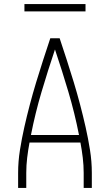

<svg xmlns="http://www.w3.org/2000/svg" viewBox="-20 -923 540 943"><path d="M69 0V-74Q69 -130 78 -186.5Q87 -243 99.5 -298.5Q112 -354 126.5 -409Q141 -464 157.5 -518.5Q174 -573 191.5 -627Q209 -681 227 -735H273Q291 -681 308.5 -627Q326 -573 342.5 -518.5Q359 -464 373.5 -409Q388 -354 400.5 -298.5Q413 -243 422 -186.5Q431 -130 431 -74V0H391V-74Q391 -111 386.5 -148.5Q382 -186 375 -223H125Q118 -186 113.5 -148.5Q109 -111 109 -74V0ZM368 -260Q347 -367 316 -471.5Q285 -576 250 -680Q215 -576 184 -471.5Q153 -367 132 -260ZM400 -867H100V-903H400Z"/></svg>

Font: Iosevka Term Curly Extralight
Style: Regular
Weight: 200
Designer: Belleve Invis
Foundry: Belleve Invis
Version: Version 32.3.0